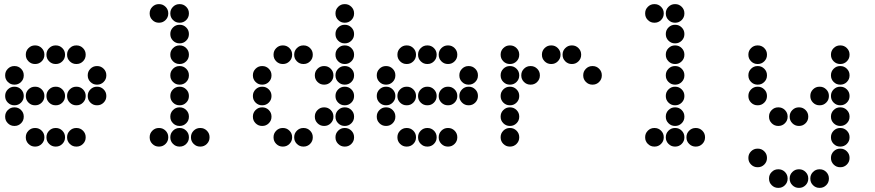

<svg xmlns="http://www.w3.org/2000/svg" viewBox="-20 -715 4240 930"><path d="M149 -495Q131 -495 118 -482Q105 -469 105 -451V-449Q105 -431 118 -418Q131 -405 149 -405H151Q169 -405 182 -418Q195 -431 195 -449V-451Q195 -469 182 -482Q169 -495 151 -495ZM249 -495Q231 -495 218 -482Q205 -469 205 -451V-449Q205 -431 218 -418Q231 -405 249 -405H251Q269 -405 282 -418Q295 -431 295 -449V-451Q295 -469 282 -482Q269 -495 251 -495ZM349 -495Q331 -495 318 -482Q305 -469 305 -451V-449Q305 -431 318 -418Q331 -405 349 -405H351Q369 -405 382 -418Q395 -431 395 -449V-451Q395 -469 382 -482Q369 -495 351 -495ZM49 -395Q31 -395 18 -382Q5 -369 5 -351V-349Q5 -331 18 -318Q31 -305 49 -305H51Q69 -305 82 -318Q95 -331 95 -349V-351Q95 -369 82 -382Q69 -395 51 -395ZM449 -395Q431 -395 418 -382Q405 -369 405 -351V-349Q405 -331 418 -318Q431 -305 449 -305H451Q469 -305 482 -318Q495 -331 495 -349V-351Q495 -369 482 -382Q469 -395 451 -395ZM49 -295Q31 -295 18 -282Q5 -269 5 -251V-249Q5 -231 18 -218Q31 -205 49 -205H51Q69 -205 82 -218Q95 -231 95 -249V-251Q95 -269 82 -282Q69 -295 51 -295ZM149 -295Q131 -295 118 -282Q105 -269 105 -251V-249Q105 -231 118 -218Q131 -205 149 -205H151Q169 -205 182 -218Q195 -231 195 -249V-251Q195 -269 182 -282Q169 -295 151 -295ZM249 -295Q231 -295 218 -282Q205 -269 205 -251V-249Q205 -231 218 -218Q231 -205 249 -205H251Q269 -205 282 -218Q295 -231 295 -249V-251Q295 -269 282 -282Q269 -295 251 -295ZM349 -295Q331 -295 318 -282Q305 -269 305 -251V-249Q305 -231 318 -218Q331 -205 349 -205H351Q369 -205 382 -218Q395 -231 395 -249V-251Q395 -269 382 -282Q369 -295 351 -295ZM449 -295Q431 -295 418 -282Q405 -269 405 -251V-249Q405 -231 418 -218Q431 -205 449 -205H451Q469 -205 482 -218Q495 -231 495 -249V-251Q495 -269 482 -282Q469 -295 451 -295ZM49 -195Q31 -195 18 -182Q5 -169 5 -151V-149Q5 -131 18 -118Q31 -105 49 -105H51Q69 -105 82 -118Q95 -131 95 -149V-151Q95 -169 82 -182Q69 -195 51 -195ZM149 -95Q131 -95 118 -82Q105 -69 105 -51V-49Q105 -31 118 -18Q131 -5 149 -5H151Q169 -5 182 -18Q195 -31 195 -49V-51Q195 -69 182 -82Q169 -95 151 -95ZM249 -95Q231 -95 218 -82Q205 -69 205 -51V-49Q205 -31 218 -18Q231 -5 249 -5H251Q269 -5 282 -18Q295 -31 295 -49V-51Q295 -69 282 -82Q269 -95 251 -95ZM349 -95Q331 -95 318 -82Q305 -69 305 -51V-49Q305 -31 318 -18Q331 -5 349 -5H351Q369 -5 382 -18Q395 -31 395 -49V-51Q395 -69 382 -82Q369 -95 351 -95Z M749 -695Q731 -695 718 -682Q705 -669 705 -651V-649Q705 -631 718 -618Q731 -605 749 -605H751Q769 -605 782 -618Q795 -631 795 -649V-651Q795 -669 782 -682Q769 -695 751 -695ZM849 -695Q831 -695 818 -682Q805 -669 805 -651V-649Q805 -631 818 -618Q831 -605 849 -605H851Q869 -605 882 -618Q895 -631 895 -649V-651Q895 -669 882 -682Q869 -695 851 -695ZM849 -595Q831 -595 818 -582Q805 -569 805 -551V-549Q805 -531 818 -518Q831 -505 849 -505H851Q869 -505 882 -518Q895 -531 895 -549V-551Q895 -569 882 -582Q869 -595 851 -595ZM849 -495Q831 -495 818 -482Q805 -469 805 -451V-449Q805 -431 818 -418Q831 -405 849 -405H851Q869 -405 882 -418Q895 -431 895 -449V-451Q895 -469 882 -482Q869 -495 851 -495ZM849 -395Q831 -395 818 -382Q805 -369 805 -351V-349Q805 -331 818 -318Q831 -305 849 -305H851Q869 -305 882 -318Q895 -331 895 -349V-351Q895 -369 882 -382Q869 -395 851 -395ZM849 -295Q831 -295 818 -282Q805 -269 805 -251V-249Q805 -231 818 -218Q831 -205 849 -205H851Q869 -205 882 -218Q895 -231 895 -249V-251Q895 -269 882 -282Q869 -295 851 -295ZM849 -195Q831 -195 818 -182Q805 -169 805 -151V-149Q805 -131 818 -118Q831 -105 849 -105H851Q869 -105 882 -118Q895 -131 895 -149V-151Q895 -169 882 -182Q869 -195 851 -195ZM749 -95Q731 -95 718 -82Q705 -69 705 -51V-49Q705 -31 718 -18Q731 -5 749 -5H751Q769 -5 782 -18Q795 -31 795 -49V-51Q795 -69 782 -82Q769 -95 751 -95ZM849 -95Q831 -95 818 -82Q805 -69 805 -51V-49Q805 -31 818 -18Q831 -5 849 -5H851Q869 -5 882 -18Q895 -31 895 -49V-51Q895 -69 882 -82Q869 -95 851 -95ZM949 -95Q931 -95 918 -82Q905 -69 905 -51V-49Q905 -31 918 -18Q931 -5 949 -5H951Q969 -5 982 -18Q995 -31 995 -49V-51Q995 -69 982 -82Q969 -95 951 -95Z M1649 -695Q1631 -695 1618 -682Q1605 -669 1605 -651V-649Q1605 -631 1618 -618Q1631 -605 1649 -605H1651Q1669 -605 1682 -618Q1695 -631 1695 -649V-651Q1695 -669 1682 -682Q1669 -695 1651 -695ZM1649 -595Q1631 -595 1618 -582Q1605 -569 1605 -551V-549Q1605 -531 1618 -518Q1631 -505 1649 -505H1651Q1669 -505 1682 -518Q1695 -531 1695 -549V-551Q1695 -569 1682 -582Q1669 -595 1651 -595ZM1349 -495Q1331 -495 1318 -482Q1305 -469 1305 -451V-449Q1305 -431 1318 -418Q1331 -405 1349 -405H1351Q1369 -405 1382 -418Q1395 -431 1395 -449V-451Q1395 -469 1382 -482Q1369 -495 1351 -495ZM1449 -495Q1431 -495 1418 -482Q1405 -469 1405 -451V-449Q1405 -431 1418 -418Q1431 -405 1449 -405H1451Q1469 -405 1482 -418Q1495 -431 1495 -449V-451Q1495 -469 1482 -482Q1469 -495 1451 -495ZM1649 -495Q1631 -495 1618 -482Q1605 -469 1605 -451V-449Q1605 -431 1618 -418Q1631 -405 1649 -405H1651Q1669 -405 1682 -418Q1695 -431 1695 -449V-451Q1695 -469 1682 -482Q1669 -495 1651 -495ZM1249 -395Q1231 -395 1218 -382Q1205 -369 1205 -351V-349Q1205 -331 1218 -318Q1231 -305 1249 -305H1251Q1269 -305 1282 -318Q1295 -331 1295 -349V-351Q1295 -369 1282 -382Q1269 -395 1251 -395ZM1549 -395Q1531 -395 1518 -382Q1505 -369 1505 -351V-349Q1505 -331 1518 -318Q1531 -305 1549 -305H1551Q1569 -305 1582 -318Q1595 -331 1595 -349V-351Q1595 -369 1582 -382Q1569 -395 1551 -395ZM1649 -395Q1631 -395 1618 -382Q1605 -369 1605 -351V-349Q1605 -331 1618 -318Q1631 -305 1649 -305H1651Q1669 -305 1682 -318Q1695 -331 1695 -349V-351Q1695 -369 1682 -382Q1669 -395 1651 -395ZM1249 -295Q1231 -295 1218 -282Q1205 -269 1205 -251V-249Q1205 -231 1218 -218Q1231 -205 1249 -205H1251Q1269 -205 1282 -218Q1295 -231 1295 -249V-251Q1295 -269 1282 -282Q1269 -295 1251 -295ZM1649 -295Q1631 -295 1618 -282Q1605 -269 1605 -251V-249Q1605 -231 1618 -218Q1631 -205 1649 -205H1651Q1669 -205 1682 -218Q1695 -231 1695 -249V-251Q1695 -269 1682 -282Q1669 -295 1651 -295ZM1249 -195Q1231 -195 1218 -182Q1205 -169 1205 -151V-149Q1205 -131 1218 -118Q1231 -105 1249 -105H1251Q1269 -105 1282 -118Q1295 -131 1295 -149V-151Q1295 -169 1282 -182Q1269 -195 1251 -195ZM1549 -195Q1531 -195 1518 -182Q1505 -169 1505 -151V-149Q1505 -131 1518 -118Q1531 -105 1549 -105H1551Q1569 -105 1582 -118Q1595 -131 1595 -149V-151Q1595 -169 1582 -182Q1569 -195 1551 -195ZM1649 -195Q1631 -195 1618 -182Q1605 -169 1605 -151V-149Q1605 -131 1618 -118Q1631 -105 1649 -105H1651Q1669 -105 1682 -118Q1695 -131 1695 -149V-151Q1695 -169 1682 -182Q1669 -195 1651 -195ZM1349 -95Q1331 -95 1318 -82Q1305 -69 1305 -51V-49Q1305 -31 1318 -18Q1331 -5 1349 -5H1351Q1369 -5 1382 -18Q1395 -31 1395 -49V-51Q1395 -69 1382 -82Q1369 -95 1351 -95ZM1449 -95Q1431 -95 1418 -82Q1405 -69 1405 -51V-49Q1405 -31 1418 -18Q1431 -5 1449 -5H1451Q1469 -5 1482 -18Q1495 -31 1495 -49V-51Q1495 -69 1482 -82Q1469 -95 1451 -95ZM1649 -95Q1631 -95 1618 -82Q1605 -69 1605 -51V-49Q1605 -31 1618 -18Q1631 -5 1649 -5H1651Q1669 -5 1682 -18Q1695 -31 1695 -49V-51Q1695 -69 1682 -82Q1669 -95 1651 -95Z M1949 -495Q1931 -495 1918 -482Q1905 -469 1905 -451V-449Q1905 -431 1918 -418Q1931 -405 1949 -405H1951Q1969 -405 1982 -418Q1995 -431 1995 -449V-451Q1995 -469 1982 -482Q1969 -495 1951 -495ZM2049 -495Q2031 -495 2018 -482Q2005 -469 2005 -451V-449Q2005 -431 2018 -418Q2031 -405 2049 -405H2051Q2069 -405 2082 -418Q2095 -431 2095 -449V-451Q2095 -469 2082 -482Q2069 -495 2051 -495ZM2149 -495Q2131 -495 2118 -482Q2105 -469 2105 -451V-449Q2105 -431 2118 -418Q2131 -405 2149 -405H2151Q2169 -405 2182 -418Q2195 -431 2195 -449V-451Q2195 -469 2182 -482Q2169 -495 2151 -495ZM1849 -395Q1831 -395 1818 -382Q1805 -369 1805 -351V-349Q1805 -331 1818 -318Q1831 -305 1849 -305H1851Q1869 -305 1882 -318Q1895 -331 1895 -349V-351Q1895 -369 1882 -382Q1869 -395 1851 -395ZM2249 -395Q2231 -395 2218 -382Q2205 -369 2205 -351V-349Q2205 -331 2218 -318Q2231 -305 2249 -305H2251Q2269 -305 2282 -318Q2295 -331 2295 -349V-351Q2295 -369 2282 -382Q2269 -395 2251 -395ZM1849 -295Q1831 -295 1818 -282Q1805 -269 1805 -251V-249Q1805 -231 1818 -218Q1831 -205 1849 -205H1851Q1869 -205 1882 -218Q1895 -231 1895 -249V-251Q1895 -269 1882 -282Q1869 -295 1851 -295ZM1949 -295Q1931 -295 1918 -282Q1905 -269 1905 -251V-249Q1905 -231 1918 -218Q1931 -205 1949 -205H1951Q1969 -205 1982 -218Q1995 -231 1995 -249V-251Q1995 -269 1982 -282Q1969 -295 1951 -295ZM2049 -295Q2031 -295 2018 -282Q2005 -269 2005 -251V-249Q2005 -231 2018 -218Q2031 -205 2049 -205H2051Q2069 -205 2082 -218Q2095 -231 2095 -249V-251Q2095 -269 2082 -282Q2069 -295 2051 -295ZM2149 -295Q2131 -295 2118 -282Q2105 -269 2105 -251V-249Q2105 -231 2118 -218Q2131 -205 2149 -205H2151Q2169 -205 2182 -218Q2195 -231 2195 -249V-251Q2195 -269 2182 -282Q2169 -295 2151 -295ZM2249 -295Q2231 -295 2218 -282Q2205 -269 2205 -251V-249Q2205 -231 2218 -218Q2231 -205 2249 -205H2251Q2269 -205 2282 -218Q2295 -231 2295 -249V-251Q2295 -269 2282 -282Q2269 -295 2251 -295ZM1849 -195Q1831 -195 1818 -182Q1805 -169 1805 -151V-149Q1805 -131 1818 -118Q1831 -105 1849 -105H1851Q1869 -105 1882 -118Q1895 -131 1895 -149V-151Q1895 -169 1882 -182Q1869 -195 1851 -195ZM1949 -95Q1931 -95 1918 -82Q1905 -69 1905 -51V-49Q1905 -31 1918 -18Q1931 -5 1949 -5H1951Q1969 -5 1982 -18Q1995 -31 1995 -49V-51Q1995 -69 1982 -82Q1969 -95 1951 -95ZM2049 -95Q2031 -95 2018 -82Q2005 -69 2005 -51V-49Q2005 -31 2018 -18Q2031 -5 2049 -5H2051Q2069 -5 2082 -18Q2095 -31 2095 -49V-51Q2095 -69 2082 -82Q2069 -95 2051 -95ZM2149 -95Q2131 -95 2118 -82Q2105 -69 2105 -51V-49Q2105 -31 2118 -18Q2131 -5 2149 -5H2151Q2169 -5 2182 -18Q2195 -31 2195 -49V-51Q2195 -69 2182 -82Q2169 -95 2151 -95Z M2449 -495Q2431 -495 2418 -482Q2405 -469 2405 -451V-449Q2405 -431 2418 -418Q2431 -405 2449 -405H2451Q2469 -405 2482 -418Q2495 -431 2495 -449V-451Q2495 -469 2482 -482Q2469 -495 2451 -495ZM2649 -495Q2631 -495 2618 -482Q2605 -469 2605 -451V-449Q2605 -431 2618 -418Q2631 -405 2649 -405H2651Q2669 -405 2682 -418Q2695 -431 2695 -449V-451Q2695 -469 2682 -482Q2669 -495 2651 -495ZM2749 -495Q2731 -495 2718 -482Q2705 -469 2705 -451V-449Q2705 -431 2718 -418Q2731 -405 2749 -405H2751Q2769 -405 2782 -418Q2795 -431 2795 -449V-451Q2795 -469 2782 -482Q2769 -495 2751 -495ZM2449 -395Q2431 -395 2418 -382Q2405 -369 2405 -351V-349Q2405 -331 2418 -318Q2431 -305 2449 -305H2451Q2469 -305 2482 -318Q2495 -331 2495 -349V-351Q2495 -369 2482 -382Q2469 -395 2451 -395ZM2549 -395Q2531 -395 2518 -382Q2505 -369 2505 -351V-349Q2505 -331 2518 -318Q2531 -305 2549 -305H2551Q2569 -305 2582 -318Q2595 -331 2595 -349V-351Q2595 -369 2582 -382Q2569 -395 2551 -395ZM2849 -395Q2831 -395 2818 -382Q2805 -369 2805 -351V-349Q2805 -331 2818 -318Q2831 -305 2849 -305H2851Q2869 -305 2882 -318Q2895 -331 2895 -349V-351Q2895 -369 2882 -382Q2869 -395 2851 -395ZM2449 -295Q2431 -295 2418 -282Q2405 -269 2405 -251V-249Q2405 -231 2418 -218Q2431 -205 2449 -205H2451Q2469 -205 2482 -218Q2495 -231 2495 -249V-251Q2495 -269 2482 -282Q2469 -295 2451 -295ZM2449 -195Q2431 -195 2418 -182Q2405 -169 2405 -151V-149Q2405 -131 2418 -118Q2431 -105 2449 -105H2451Q2469 -105 2482 -118Q2495 -131 2495 -149V-151Q2495 -169 2482 -182Q2469 -195 2451 -195ZM2449 -95Q2431 -95 2418 -82Q2405 -69 2405 -51V-49Q2405 -31 2418 -18Q2431 -5 2449 -5H2451Q2469 -5 2482 -18Q2495 -31 2495 -49V-51Q2495 -69 2482 -82Q2469 -95 2451 -95Z M3149 -695Q3131 -695 3118 -682Q3105 -669 3105 -651V-649Q3105 -631 3118 -618Q3131 -605 3149 -605H3151Q3169 -605 3182 -618Q3195 -631 3195 -649V-651Q3195 -669 3182 -682Q3169 -695 3151 -695ZM3249 -695Q3231 -695 3218 -682Q3205 -669 3205 -651V-649Q3205 -631 3218 -618Q3231 -605 3249 -605H3251Q3269 -605 3282 -618Q3295 -631 3295 -649V-651Q3295 -669 3282 -682Q3269 -695 3251 -695ZM3249 -595Q3231 -595 3218 -582Q3205 -569 3205 -551V-549Q3205 -531 3218 -518Q3231 -505 3249 -505H3251Q3269 -505 3282 -518Q3295 -531 3295 -549V-551Q3295 -569 3282 -582Q3269 -595 3251 -595ZM3249 -495Q3231 -495 3218 -482Q3205 -469 3205 -451V-449Q3205 -431 3218 -418Q3231 -405 3249 -405H3251Q3269 -405 3282 -418Q3295 -431 3295 -449V-451Q3295 -469 3282 -482Q3269 -495 3251 -495ZM3249 -395Q3231 -395 3218 -382Q3205 -369 3205 -351V-349Q3205 -331 3218 -318Q3231 -305 3249 -305H3251Q3269 -305 3282 -318Q3295 -331 3295 -349V-351Q3295 -369 3282 -382Q3269 -395 3251 -395ZM3249 -295Q3231 -295 3218 -282Q3205 -269 3205 -251V-249Q3205 -231 3218 -218Q3231 -205 3249 -205H3251Q3269 -205 3282 -218Q3295 -231 3295 -249V-251Q3295 -269 3282 -282Q3269 -295 3251 -295ZM3249 -195Q3231 -195 3218 -182Q3205 -169 3205 -151V-149Q3205 -131 3218 -118Q3231 -105 3249 -105H3251Q3269 -105 3282 -118Q3295 -131 3295 -149V-151Q3295 -169 3282 -182Q3269 -195 3251 -195ZM3149 -95Q3131 -95 3118 -82Q3105 -69 3105 -51V-49Q3105 -31 3118 -18Q3131 -5 3149 -5H3151Q3169 -5 3182 -18Q3195 -31 3195 -49V-51Q3195 -69 3182 -82Q3169 -95 3151 -95ZM3249 -95Q3231 -95 3218 -82Q3205 -69 3205 -51V-49Q3205 -31 3218 -18Q3231 -5 3249 -5H3251Q3269 -5 3282 -18Q3295 -31 3295 -49V-51Q3295 -69 3282 -82Q3269 -95 3251 -95ZM3349 -95Q3331 -95 3318 -82Q3305 -69 3305 -51V-49Q3305 -31 3318 -18Q3331 -5 3349 -5H3351Q3369 -5 3382 -18Q3395 -31 3395 -49V-51Q3395 -69 3382 -82Q3369 -95 3351 -95Z M3649 -495Q3631 -495 3618 -482Q3605 -469 3605 -451V-449Q3605 -431 3618 -418Q3631 -405 3649 -405H3651Q3669 -405 3682 -418Q3695 -431 3695 -449V-451Q3695 -469 3682 -482Q3669 -495 3651 -495ZM4049 -495Q4031 -495 4018 -482Q4005 -469 4005 -451V-449Q4005 -431 4018 -418Q4031 -405 4049 -405H4051Q4069 -405 4082 -418Q4095 -431 4095 -449V-451Q4095 -469 4082 -482Q4069 -495 4051 -495ZM3649 -395Q3631 -395 3618 -382Q3605 -369 3605 -351V-349Q3605 -331 3618 -318Q3631 -305 3649 -305H3651Q3669 -305 3682 -318Q3695 -331 3695 -349V-351Q3695 -369 3682 -382Q3669 -395 3651 -395ZM4049 -395Q4031 -395 4018 -382Q4005 -369 4005 -351V-349Q4005 -331 4018 -318Q4031 -305 4049 -305H4051Q4069 -305 4082 -318Q4095 -331 4095 -349V-351Q4095 -369 4082 -382Q4069 -395 4051 -395ZM3649 -295Q3631 -295 3618 -282Q3605 -269 3605 -251V-249Q3605 -231 3618 -218Q3631 -205 3649 -205H3651Q3669 -205 3682 -218Q3695 -231 3695 -249V-251Q3695 -269 3682 -282Q3669 -295 3651 -295ZM3949 -295Q3931 -295 3918 -282Q3905 -269 3905 -251V-249Q3905 -231 3918 -218Q3931 -205 3949 -205H3951Q3969 -205 3982 -218Q3995 -231 3995 -249V-251Q3995 -269 3982 -282Q3969 -295 3951 -295ZM4049 -295Q4031 -295 4018 -282Q4005 -269 4005 -251V-249Q4005 -231 4018 -218Q4031 -205 4049 -205H4051Q4069 -205 4082 -218Q4095 -231 4095 -249V-251Q4095 -269 4082 -282Q4069 -295 4051 -295ZM3749 -195Q3731 -195 3718 -182Q3705 -169 3705 -151V-149Q3705 -131 3718 -118Q3731 -105 3749 -105H3751Q3769 -105 3782 -118Q3795 -131 3795 -149V-151Q3795 -169 3782 -182Q3769 -195 3751 -195ZM3849 -195Q3831 -195 3818 -182Q3805 -169 3805 -151V-149Q3805 -131 3818 -118Q3831 -105 3849 -105H3851Q3869 -105 3882 -118Q3895 -131 3895 -149V-151Q3895 -169 3882 -182Q3869 -195 3851 -195ZM4049 -195Q4031 -195 4018 -182Q4005 -169 4005 -151V-149Q4005 -131 4018 -118Q4031 -105 4049 -105H4051Q4069 -105 4082 -118Q4095 -131 4095 -149V-151Q4095 -169 4082 -182Q4069 -195 4051 -195ZM4049 -95Q4031 -95 4018 -82Q4005 -69 4005 -51V-49Q4005 -31 4018 -18Q4031 -5 4049 -5H4051Q4069 -5 4082 -18Q4095 -31 4095 -49V-51Q4095 -69 4082 -82Q4069 -95 4051 -95ZM3649 5Q3631 5 3618 18Q3605 31 3605 49V51Q3605 69 3618 82Q3631 95 3649 95H3651Q3669 95 3682 82Q3695 69 3695 51V49Q3695 31 3682 18Q3669 5 3651 5ZM4049 5Q4031 5 4018 18Q4005 31 4005 49V51Q4005 69 4018 82Q4031 95 4049 95H4051Q4069 95 4082 82Q4095 69 4095 51V49Q4095 31 4082 18Q4069 5 4051 5ZM3749 105Q3731 105 3718 118Q3705 131 3705 149V151Q3705 169 3718 182Q3731 195 3749 195H3751Q3769 195 3782 182Q3795 169 3795 151V149Q3795 131 3782 118Q3769 105 3751 105ZM3849 105Q3831 105 3818 118Q3805 131 3805 149V151Q3805 169 3818 182Q3831 195 3849 195H3851Q3869 195 3882 182Q3895 169 3895 151V149Q3895 131 3882 118Q3869 105 3851 105ZM3949 105Q3931 105 3918 118Q3905 131 3905 149V151Q3905 169 3918 182Q3931 195 3949 195H3951Q3969 195 3982 182Q3995 169 3995 151V149Q3995 131 3982 118Q3969 105 3951 105Z"/></svg>

Font: Doto Rounded Black
Style: Regular
Weight: 900
Monospace: yes
Version: Version 1.000